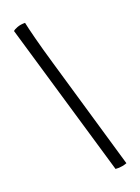

<svg xmlns="http://www.w3.org/2000/svg" viewBox="-125 -819 713 979"><g transform="rotate(-15 231.5 -329.5)"><path d="M360 90 42 -723Q47 -730 64.5 -738.5Q82 -747 107 -749Q115 -722 136.5 -661Q158 -600 192 -513L421 76Q414 80 397 85Q380 90 360 90Z"/></g></svg>

Font: Texturina
Style: Regular
Weight: 400
Designer: Guillermo Torres Carreño
Foundry: Omnibus-Type
Version: Version 1.002; ttfautohint (v1.8.3)